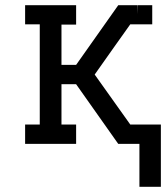

<svg xmlns="http://www.w3.org/2000/svg" viewBox="-20 -550 640 734"><path d="M595 164H513V0H432L271 -228H215V-74H271V0H76V-74H132V-457H76V-530H271V-456H215V-302H271L432 -530H505L506 -496V-530H562V-457H478L414 -367L342 -265L478 -74H595Z"/></svg>

Font: Iosevka Slab Extended
Style: Regular
Weight: 400
Width: 7
Monospace: yes
Designer: Belleve Invis
Foundry: Belleve Invis
Version: Version 11.1.1; ttfautohint (v1.8.3)